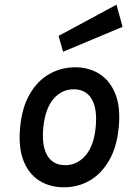

<svg xmlns="http://www.w3.org/2000/svg" viewBox="-20 -783 544 816"><path d="M252 13Q192 13 147 -15.2Q102 -43.5 79.8 -100.2Q57.5 -157 65.5 -241Q73.5 -327 106.8 -383.8Q140 -440.5 190.2 -468.8Q240.5 -497 299.5 -497Q358.5 -497 403.2 -468.5Q448 -440 470.5 -383.2Q493 -326.5 484.5 -241Q476.5 -157 443.2 -100.2Q410 -43.5 360.5 -15.2Q311 13 252 13ZM257 -81Q308 -81 343.5 -122.2Q379 -163.5 386.5 -241Q394.5 -320.5 369.8 -362Q345 -403.5 293.5 -403.5Q242 -403.5 207 -362.2Q172 -321 164 -241Q159 -189.5 168.2 -153.8Q177.5 -118 200.2 -99.5Q223 -81 257 -81ZM248 -563 229 -630.5 475 -763 501 -669Z"/></svg>

Font: Karla SemiBold
Style: Italic
Weight: 600
Italic angle: -8°
Designer: Jonathan Pinhorn
Version: Version 2.004;gftools[0.9.33]